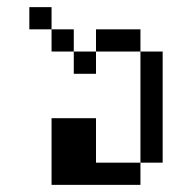

<svg xmlns="http://www.w3.org/2000/svg" viewBox="-20 -520 540 540"><path d="M125 -187.5V0H375V-62.5H250Q250 -62.5 250 -187.5ZM375 -62.5H437.5V-375H375ZM187.5 -375V-312.5H250V-375ZM187.5 -375V-437.5H125V-375ZM250 -375H375V-437.5H250ZM125 -437.5V-500H62.5V-437.5Z"/></svg>

Font: CalcUnifontExMono
Style: Regular
Weight: 500
Version: Version 15.0.06